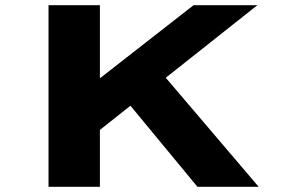

<svg xmlns="http://www.w3.org/2000/svg" viewBox="-20 -720 1121 740"><path d="M294 -163 238 -319 726 -700H972ZM167 0V-700H365V0ZM741 0 446 -357 563 -486 977 0Z"/></svg>

Font: Lexend Zetta ExtraBold
Style: Regular
Weight: 800
Designer: Bonnie Shaver-Troup, Thomas Jockin
Foundry: Lexend
Version: Version 1.007